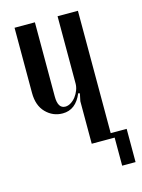

<svg xmlns="http://www.w3.org/2000/svg" viewBox="-97 -553 533 720"><g transform="rotate(-15 169.5 -193.0)"><path d="M198 -196Q174 -138 123 -138Q85 -138 58 -165.5Q31 -193 31 -242V-495H110V-207Q110 -160 139 -160Q150 -160 161 -167Q172 -174 180 -184.5Q188 -195 193 -208Q198 -221 198 -234V-495H277V0H198V-165L204 -194ZM263 -20H339V109H287V0H263Z"/></g></svg>

Font: Moniqa SemBd Narrow Heading
Style: Regular
Weight: 600
Width: 4
Designer: Rajesh Rajput
Foundry: Rajesh Rajput
Version: Version 1.000